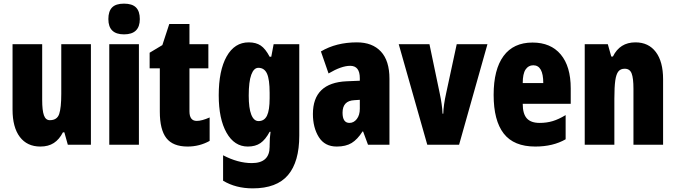

<svg xmlns="http://www.w3.org/2000/svg" viewBox="-20 -796 3716 1056"><path d="M480 0H353L334 -68H326Q306 -29 276 -9.5Q246 10 202 10Q129 10 89 -43Q49 -96 49 -193V-553H212V-246Q212 -189 221.5 -162Q231 -135 254 -135Q294 -135 305.5 -169Q317 -203 317 -280V-553H480Z M749 -691Q749 -607 662 -607Q576 -607 576 -691Q576 -734 596.5 -755Q617 -776 662 -776Q707 -776 728 -755Q749 -734 749 -691ZM744 0H581V-553H744Z M1133 -150V-21Q1077 10 1012 10Q931 10 895 -36.5Q859 -83 859 -182V-420H803V-506L873 -548L911 -664H1022V-553H1126V-420H1022V-184Q1022 -131 1062 -131Q1090 -131 1133 -150Z M1463 -484H1472L1485 -553H1626V-50Q1626 94 1564 167Q1502 240 1370 240Q1277 240 1207 198V58Q1289 101 1365 101Q1463 101 1463 11V5Q1463 -38 1468 -71H1463Q1440 -28 1412.5 -9Q1385 10 1343 10Q1269 10 1226 -66Q1183 -142 1183 -272Q1183 -408 1226.5 -485.5Q1270 -563 1348 -563Q1388 -563 1414 -545.5Q1440 -528 1463 -484ZM1348 -270Q1348 -201 1362 -165.5Q1376 -130 1402 -130Q1434 -130 1448.5 -160Q1463 -190 1463 -256V-285Q1463 -359 1448.5 -391Q1434 -423 1401 -423Q1376 -423 1362 -385Q1348 -347 1348 -270Z M2122 -363V0H2004L1977 -73H1974Q1946 -29 1914 -9.5Q1882 10 1832 10Q1766 10 1733.5 -42Q1701 -94 1701 -169Q1701 -341 1887 -349L1959 -352V-366Q1959 -434 1906 -434Q1858 -434 1787 -392L1745 -513Q1829 -563 1943 -563Q2028 -563 2075 -512.5Q2122 -462 2122 -363ZM1929 -245Q1864 -242 1864 -176Q1864 -120 1902 -120Q1926 -120 1942.5 -141.5Q1959 -163 1959 -198V-247Z M2173 -553H2342L2398 -285Q2412 -220 2414 -171H2418Q2419 -217 2434 -284L2492 -553H2661L2505 0H2330Z M3119 -310V-225H2855Q2855 -170 2877.5 -145Q2900 -120 2948 -120Q2987 -120 3020 -130Q3053 -140 3091 -163V-30Q3022 10 2924 10Q2806 10 2750.5 -61.5Q2695 -133 2695 -274Q2695 -414 2749.5 -488Q2804 -562 2909 -562Q3009 -562 3064 -496.5Q3119 -431 3119 -310ZM2855 -339H2968Q2968 -437 2913 -437Q2886 -437 2870.5 -413.5Q2855 -390 2855 -339Z M3627 -360V0H3464V-308Q3464 -366 3454 -392Q3444 -418 3416 -418Q3393 -418 3381 -403Q3369 -388 3364 -353Q3359 -318 3359 -253V0H3196V-553H3323L3342 -485H3351Q3389 -563 3475 -563Q3547 -563 3587 -510Q3627 -457 3627 -360Z"/></svg>

Font: Noto Sans UI CondBlack
Style: Regular
Weight: 900
Width: 3
Designer: Monotype Design Team
Foundry: Monotype Imaging Inc.
Version: Version 1.001